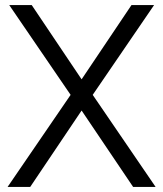

<svg xmlns="http://www.w3.org/2000/svg" viewBox="-20 -740 646 760"><path d="M10 0H99.5L303 -302.5L507 0H596L347 -364.5L590 -720H500.5L303 -426L105.5 -720H16.5L259.5 -364.5Z"/></svg>

Font: Hauora
Style: Regular
Weight: 400
Designer: Mikhail Sharanda
Foundry: WCYS & Co.
Version: Version 1.010